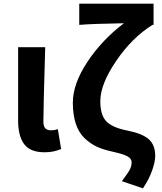

<svg xmlns="http://www.w3.org/2000/svg" viewBox="-20 -818 884 1049"><path d="M227 -560Q217 -220 217 -153Q217 -127 228 -116.5Q239 -106 258.5 -106Q278 -106 296 -112L314 -4Q274 14 224 14Q145 14 112 -30.5Q79 -75 79 -159V-560Z M761 211 646 172Q684 121 691.5 104Q699 87 699 68Q699 49 677 36.5Q655 24 598.5 11.5Q542 -1 508 -17Q474 -33 443 -62Q378 -124 378 -257Q378 -360 457.5 -480Q537 -600 657 -691Q478 -688 413 -682V-798H819V-682H813Q702 -613 615 -485.5Q528 -358 528 -265Q528 -190 560.5 -155.5Q593 -121 674.5 -105Q756 -89 792 -58Q828 -27 828 34Q828 66 811 114Q794 162 761 211Z"/></svg>

Font: Swei Fan Sans CJK TC
Style: Bold
Weight: 700
Version: Version 2.130